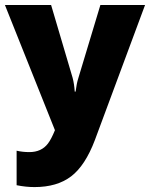

<svg xmlns="http://www.w3.org/2000/svg" viewBox="-21 -536 609 780"><path d="M119.3 224Q83.9 224 46.5 216.4V76.3Q71.3 81.9 98.1 81.9Q147.6 81.9 173.9 47Q187.1 29.8 202.2 -7.1L-1 -515.7H186.6L274 -219.9Q280.6 -195.1 282.6 -163.8H286.1Q290.2 -197.2 297.3 -218.9L386.8 -515.7H568.3L364.5 32.9Q325.1 137 267.9 180.5Q210.8 224 119.3 224Z"/></svg>

Font: Khula ExtraBold
Style: Regular
Weight: 800
Designer: Erin McLaughlin, Steve Matteson
Version: Version 1.002;PS 1.0;hotconv 1.0.72;makeotf.lib2.5.5900; ttf